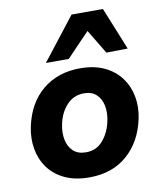

<svg xmlns="http://www.w3.org/2000/svg" viewBox="-87 -844 772 926"><g transform="rotate(-10 299.0 -381.0)"><path d="M276.5 13.5Q205 13.5 154.8 -10.8Q104.5 -35 75 -76.2Q45.5 -117.5 36.8 -169.2Q28 -221 39.5 -276.5Q63 -388.5 137.5 -450.5Q212 -512.5 321.5 -512.5Q391 -512.5 441 -488.8Q491 -465 521 -424Q551 -383 560.5 -331.2Q570 -279.5 558 -223Q535 -114.5 462 -50.5Q389 13.5 276.5 13.5ZM281 -108.5Q332 -108.5 364.2 -146.2Q396.5 -184 407.5 -237.5Q416.5 -278 409.8 -313Q403 -348 380.5 -369.2Q358 -390.5 320 -390.5Q269 -390.5 235.2 -354.2Q201.5 -318 190 -262Q181.5 -221.5 188.5 -186.5Q195.5 -151.5 218.5 -130Q241.5 -108.5 281 -108.5ZM460.5 -565Q443 -594 425 -623.8Q407 -653.5 389 -683.5Q360 -653.5 332 -624.5Q304 -595.5 276.5 -566.5H164.5Q246 -671 327 -775H480.5Q502 -723 523 -670.8Q544 -618.5 565 -566.5Z"/></g></svg>

Font: Commissioner
Style: Bold Italic
Weight: 700
Italic angle: -12°
Designer: Kostas Bartsokas
Foundry: Kostas Bartsokas
Version: Version 1.000; ttfautohint (v1.8.3)